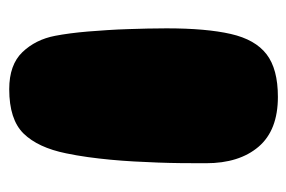

<svg xmlns="http://www.w3.org/2000/svg" viewBox="-128 -512 652 437"><g transform="rotate(-90 198.5 -294.0)"><path d="M196 12Q120 12 82.5 -32Q45 -76 45 -151.5Q45 -179 45.2 -206.5Q45.5 -234 46.5 -261.2Q47.5 -288.5 49 -315.5Q50.5 -342.5 53 -369Q55.5 -395.5 59 -420.8Q62.5 -446 67.5 -470Q80.5 -534 112.5 -566.8Q144.5 -599.5 213.5 -599.5Q269 -599.5 297.8 -569.5Q326.5 -539.5 335 -495Q338 -479.5 340.5 -460.5Q343 -441.5 344.8 -420Q346.5 -398.5 348 -375.8Q349.5 -353 350.2 -330Q351 -307 351.5 -284.5Q352 -262 352 -241.5Q352 -151 339.2 -95.2Q326.5 -39.5 293 -13.8Q259.5 12 196 12Z"/></g></svg>

Font: Gluten Thin Black
Style: Regular
Weight: 900
Version: Version 1.300